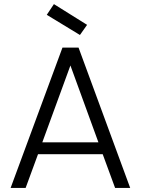

<svg xmlns="http://www.w3.org/2000/svg" viewBox="-20 -924 692 944"><path d="M545.9 0 484.9 -166H167L106 0H32.2L287.1 -689.9H366.2L620.1 0ZM463.9 -224.1 326.2 -602.1 188 -224.1ZM210 -851.1 245.1 -903.8 408.2 -801.8 373 -752Z"/></svg>

Font: SVN-Poppins Light
Style: Regular
Weight: 300
Designer: Ninad Kale (Devanagari), Jonny Pinhorn (Latin)
Foundry: Indian Type Foundry
Version: Version 3.002 2017